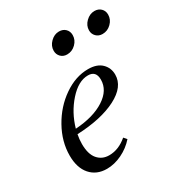

<svg xmlns="http://www.w3.org/2000/svg" viewBox="-156 -750 821 873"><g transform="rotate(-30 255.0 -314.0)"><path d="M444.3 -529.8Q424.3 -529.8 411.4 -542.7Q398.4 -555.7 398.4 -574.7Q398.4 -600.1 418.5 -619.6Q438.5 -639.2 463.4 -639.2Q483.9 -639.2 496.8 -626.5Q509.8 -613.8 509.8 -594.2Q509.8 -568.4 490.2 -549.1Q470.7 -529.8 444.3 -529.8ZM258.3 -529.8Q238.3 -529.8 225.6 -542.7Q212.9 -555.7 212.9 -574.7Q212.9 -600.1 232.7 -619.6Q252.4 -639.2 277.3 -639.2Q297.9 -639.2 310.8 -626.5Q323.7 -613.8 323.7 -594.2Q323.7 -568.4 304.2 -549.1Q284.7 -529.8 258.3 -529.8ZM155.3 11.2Q101.1 11.2 69.3 -25.1Q37.6 -61.5 37.6 -125.5Q37.6 -198.7 76.7 -268.6Q115.7 -338.4 178.2 -381.6Q240.7 -424.8 306.2 -424.8Q352.5 -424.8 377 -400.9Q401.4 -377 401.4 -341.8Q401.4 -278.3 322.8 -238Q244.1 -197.8 117.2 -192.4Q112.3 -168.5 112.3 -143.6Q112.3 -90.3 135 -63.7Q157.7 -37.1 194.8 -37.1Q244.6 -37.1 289.1 -75.2L302.7 -59.6Q273.9 -26.9 234.1 -7.8Q194.3 11.2 155.3 11.2ZM291.5 -400.4Q241.2 -400.4 192.6 -345.9Q144 -291.5 123 -217.8Q218.8 -224.1 276.1 -261.5Q333.5 -298.8 333.5 -354.5Q333.5 -400.4 291.5 -400.4Z"/></g></svg>

Font: Elstob 18pt
Style: Italic
Weight: 400
Italic angle: -20°
Designer: Peter S. Baker
Version: Version 1.015